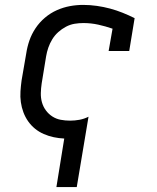

<svg xmlns="http://www.w3.org/2000/svg" viewBox="-20 -558 640 783"><path d="M210 205 242 7Q220 6 199 1.5Q178 -3 158.5 -11.5Q139 -20 123 -33Q107 -46 95 -63Q83 -80 75.5 -100Q68 -120 65 -141.5Q62 -163 63.5 -185.5Q65 -208 68 -230L87 -340Q91 -367 100 -393Q109 -419 125 -443Q141 -467 163.5 -486Q186 -505 212 -516.5Q238 -528 265 -533Q292 -538 319 -538Q347 -538 375 -534Q403 -530 429 -523Q455 -516 480 -506Q505 -496 529 -484L507 -350H423L439 -441Q410 -451 380.5 -457.5Q351 -464 320 -464Q302 -464 284 -461Q266 -458 249 -449Q232 -440 217.5 -427Q203 -414 193 -397.5Q183 -381 177 -363.5Q171 -346 168 -328L150 -218Q147 -198 146.5 -178.5Q146 -159 151 -141Q156 -123 167 -108Q178 -93 193.5 -83Q209 -73 227.5 -69.5Q246 -66 266 -66Q285 -66 304 -69.5Q323 -73 341 -82L293 205Z"/></svg>

Font: Iosevka Slab Extended
Style: Italic
Weight: 400
Width: 7
Italic angle: -9°
Monospace: yes
Designer: Belleve Invis
Foundry: Belleve Invis
Version: Version 11.1.0; ttfautohint (v1.8.3)